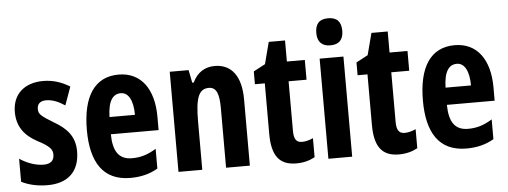

<svg xmlns="http://www.w3.org/2000/svg" viewBox="-50 -898 2767 1045"><g transform="rotate(-5 1333.5 -376.0)"><path d="M347 -160C347 -244 301 -289 234 -328C166 -369 154 -380 154 -408C154 -435 171 -451 203 -451C239 -451 274 -435 305 -414L341 -514C295 -542 249 -557 196 -557C92 -557 28 -498 28 -402C28 -323 67 -272 135 -235C205 -199 217 -180 217 -153C217 -120 197 -103 160 -103C113 -103 64 -123 29 -147V-21C71 0 119 10 172 10C282 10 347 -49 347 -160Z M608 -556C477 -556 410 -454 410 -270C410 -97 473 10 624 10C681 10 730 -2 774 -28V-136C727 -107 688 -96 642 -96C572 -96 539 -140 538 -236H799V-309C799 -460 731 -556 608 -556ZM611 -454C654 -454 678 -407 678 -330H539C541 -418 568 -454 611 -454Z M1133 -557C1078 -557 1036 -529 1012 -477H1004L990 -547H887V0H1017V-263C1017 -393 1036 -441 1091 -441C1134 -441 1147 -401 1147 -324V0H1277V-362C1277 -489 1225 -557 1133 -557Z M1571 -104C1539 -104 1527 -125 1527 -168V-439H1625V-547H1527V-662H1438L1407 -543L1343 -509V-439H1397V-163C1397 -46 1436 10 1530 10C1569 10 1603 1 1632 -15V-119C1610 -109 1589 -104 1571 -104Z M1771 -762C1722 -762 1700 -737 1700 -687C1700 -639 1725 -614 1771 -614C1818 -614 1842 -639 1842 -687C1842 -736 1820 -762 1771 -762ZM1836 -547H1706V0H1836Z M2132 -104C2100 -104 2088 -125 2088 -168V-439H2186V-547H2088V-662H1999L1968 -543L1904 -509V-439H1958V-163C1958 -46 1997 10 2091 10C2130 10 2164 1 2193 -15V-119C2171 -109 2150 -104 2132 -104Z M2444 -556C2313 -556 2246 -454 2246 -270C2246 -97 2309 10 2460 10C2517 10 2566 -2 2610 -28V-136C2563 -107 2524 -96 2478 -96C2408 -96 2375 -140 2374 -236H2635V-309C2635 -460 2567 -556 2444 -556ZM2447 -454C2490 -454 2514 -407 2514 -330H2375C2377 -418 2404 -454 2447 -454Z"/></g></svg>

Font: Noto Sans Armenian ExtraCondensed
Style: Regular
Weight: 400
Width: 2
Designer: Monotype Design Team
Foundry: Monotype Imaging Inc.
Version: Version 2.008